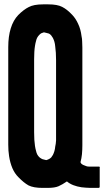

<svg xmlns="http://www.w3.org/2000/svg" viewBox="-20 -870 520 898"><path d="M446.3 -85.9Q446.3 -55.7 446.3 3.9Q446.3 5.9 445.3 6.8Q444.3 8.8 441.4 8.8Q428.7 8.8 403.3 8.8Q392.6 8.8 381.8 7.8Q371.1 6.8 361.3 5.9Q340.8 2.9 323.2 -3.9Q305.7 -10.7 293 -21.5Q271.5 -6.8 253.9 1Q236.3 8.8 202.1 8.8Q201.2 8.8 199.2 8.8Q197.3 8.8 195.3 8.8Q194.3 8.8 192.4 8.8Q188.5 8.8 185.5 8.8Q181.6 8.8 178.7 8.8Q136.7 8.8 113.3 -2.9Q90.8 -15.6 65.4 -42Q48.8 -58.6 38.1 -83Q27.3 -108.4 22.5 -139.6Q20.5 -152.3 19.5 -166Q18.6 -179.7 18.6 -193.4Q18.6 -251 18.6 -365.2Q18.6 -460 18.6 -649.4Q18.6 -700.2 30.3 -737.3Q42 -775.4 65.4 -799.8Q90.8 -825.2 114.3 -836.9Q137.7 -849.6 181.6 -849.6Q183.6 -849.6 185.5 -849.6Q187.5 -849.6 188.5 -849.6Q189.5 -849.6 191.4 -849.6Q195.3 -849.6 199.2 -849.6Q202.1 -849.6 206.1 -849.6Q248 -849.6 270.5 -837.9Q293.9 -826.2 318.4 -799.8Q335 -782.2 345.7 -757.8Q357.4 -733.4 361.3 -701.2Q364.3 -688.5 364.3 -674.8Q365.2 -662.1 365.2 -647.5Q365.2 -495.1 365.2 -190.4Q365.2 -168.9 363.3 -148.4Q361.3 -128.9 356.4 -111.3Q357.4 -109.4 358.4 -107.4Q359.4 -106.4 360.4 -104.5Q363.3 -101.6 369.1 -98.6Q375 -95.7 383.8 -92.8Q388.7 -90.8 397.5 -90.8Q406.2 -90.8 415 -90.8Q423.8 -90.8 443.4 -90.8Q445.3 -90.8 446.3 -88.9Q447.3 -88.9 447.3 -87.9Q447.3 -86.9 446.3 -85.9ZM139.6 -252Q139.6 -232.4 140.6 -215.8Q142.6 -200.2 143.6 -187.5Q145.5 -174.8 148.4 -165Q150.4 -155.3 154.3 -147.5Q158.2 -140.6 163.1 -135.7Q168 -130.9 173.8 -127.9Q178.7 -125 184.6 -124Q189.5 -122.1 196.3 -121.1Q199.2 -122.1 202.1 -123Q206.1 -124 209 -126Q214.8 -128.9 219.7 -133.8Q223.6 -138.7 227.5 -145.5Q231.4 -153.3 234.4 -163.1Q237.3 -172.9 238.3 -184.6Q241.2 -196.3 242.2 -212.9Q242.2 -228.5 242.2 -247.1Q242.2 -361.3 242.2 -588.9Q242.2 -607.4 241.2 -623Q240.2 -639.6 238.3 -652.3Q237.3 -665 234.4 -674.8Q231.4 -684.6 227.5 -692.4Q223.6 -699.2 219.7 -704.1Q214.8 -710 209 -712.9Q203.1 -714.8 198.2 -715.8Q192.4 -717.8 185.5 -718.8Q182.6 -717.8 179.7 -716.8Q176.8 -715.8 173.8 -714.8Q168 -711.9 163.1 -706.1Q158.2 -701.2 154.3 -694.3Q150.4 -687.5 148.4 -677.7Q145.5 -668 143.6 -655.3Q141.6 -643.6 140.6 -627Q139.6 -611.3 139.6 -592.8Q139.6 -478.5 139.6 -252Z"/></svg>

Font: Typeface
Style: Regular
Weight: 400
Version: Version 1.0